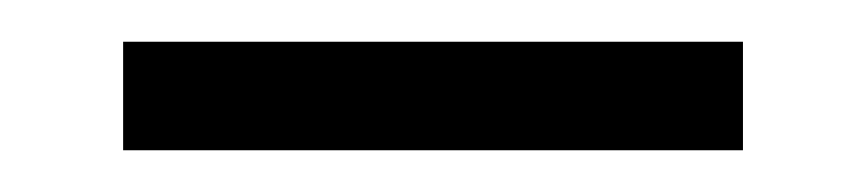

<svg xmlns="http://www.w3.org/2000/svg" viewBox="-20 -652 415 92"><path d="M39 -580V-632H336V-580Z"/></svg>

Font: Montagu Slab 144pt
Style: Regular
Weight: 400
Designer: Florian Karsten
Foundry: Florian Karsten
Version: Version 1.000; ttfautohint (v1.8.3)